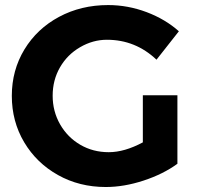

<svg xmlns="http://www.w3.org/2000/svg" viewBox="-20 -731 785 762"><path d="M601.1 -494.1Q517.6 -573.2 404.3 -573.2Q348.6 -573.2 297.9 -543.7Q247.1 -514.2 218 -463.6Q189 -413.1 189 -351.1Q189 -289.1 218.5 -237.5Q248 -186 298.6 -156.5Q349.1 -127 411.6 -127Q474.1 -127 546.9 -166V-353H684.1V-81.1Q627.9 -40 550 -14.4Q472.2 11.2 399.9 11.2Q294.9 11.2 210 -36.4Q125 -84 75.9 -166.5Q26.9 -249 26.9 -350.6Q26.9 -452.1 76.9 -534.7Q127 -617.2 214.4 -664.1Q301.8 -710.9 409.2 -710.9Q487.3 -710.9 561.8 -682.9Q636.2 -654.8 689.9 -606.9Z"/></svg>

Font: Montserrat-SemiBold
Style: Regular
Weight: 600
Designer: Julieta Ulanovsky
Foundry: Julieta Ulanovsky
Version: Version 6.001